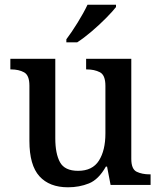

<svg xmlns="http://www.w3.org/2000/svg" viewBox="-20 -786 684 816"><path d="M269 10Q190 10 147.5 -37Q105 -84 105 -187V-422Q105 -466 82.5 -478.5Q60 -491 27 -491H24V-536H215V-198Q215 -133 235 -96.5Q255 -60 312 -60Q373 -60 400.5 -103.5Q428 -147 428 -219V-421Q428 -467 404.5 -479Q381 -491 349 -491H346V-536H538V-111Q538 -67 561 -56Q584 -45 616 -45H620V0H450L435 -78H430Q399 -23 358 -6.5Q317 10 269 10ZM262 -619Q284 -648 310 -690Q336 -732 352 -766H473V-756Q460 -739 431.5 -710Q403 -681 369.5 -652.5Q336 -624 308 -606H262Z"/></svg>

Font: Noto Serif Toto Medium
Style: Regular
Weight: 500
Designer: Monotype Design Team
Foundry: Monotype Imaging Inc.
Version: Version 2.001; ttfautohint (v1.8.4.7-5d5b)